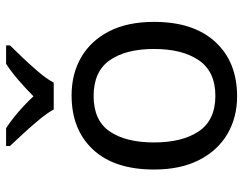

<svg xmlns="http://www.w3.org/2000/svg" viewBox="-106 -700 816 645"><g transform="rotate(-90 302.5 -378.0)"><path d="M551 -269Q551 -136 483.5 -63Q416 10 301 10Q230 10 174.5 -22.5Q119 -55 87 -117.5Q55 -180 55 -269Q55 -402 122 -474Q189 -546 304 -546Q377 -546 432.5 -513.5Q488 -481 519.5 -419.5Q551 -358 551 -269ZM146 -269Q146 -174 183.5 -118.5Q221 -63 303 -63Q384 -63 422 -118.5Q460 -174 460 -269Q460 -364 422 -418Q384 -472 302 -472Q220 -472 183 -418Q146 -364 146 -269ZM257 -606Q244 -629 222 -655.5Q200 -682 176 -708Q152 -734 134 -753V-766H194Q220 -749 248 -725Q276 -701 301 -674Q328 -701 356 -725Q384 -749 410 -766H472V-753Q453 -734 428.5 -708Q404 -682 381.5 -655.5Q359 -629 347 -606Z"/></g></svg>

Font: Go Noto Current
Style: Regular
Weight: 400
Designer: Monotype Design Team
Foundry: Monotype Imaging Inc.
Version: Version 2.007; ttfautohint (v1.8) -l 8 -r 50 -G 200 -x 14 -D